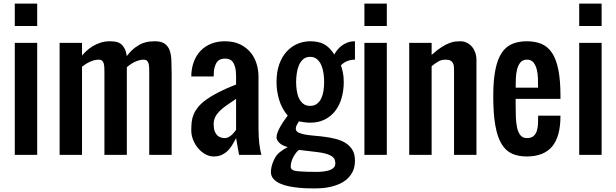

<svg xmlns="http://www.w3.org/2000/svg" viewBox="-20 -864 3438 1071"><path d="M62.5 -625H187.5V0H62.5ZM62.5 -843.8H187.5V-718.8H62.5Z M562.5 -453.6Q562.5 -471.2 562 -485.4Q561.5 -499.5 558.6 -509.8Q555.7 -520 549.3 -525.6Q543 -531.2 531.2 -531.2Q516.6 -531.2 503.2 -527.3Q489.7 -523.4 477.8 -517.6Q465.8 -511.7 455.6 -504.9Q445.3 -498 437.5 -491.7V0H312.5V-625H437.5V-554.2Q447.8 -566.4 462.6 -580.3Q477.5 -594.2 497.1 -606.2Q516.6 -618.2 540.5 -626Q564.5 -633.8 593.3 -633.8Q611.3 -633.8 626.7 -630.9Q642.1 -627.9 654.1 -618.9Q666 -609.9 674.6 -593.8Q683.1 -577.6 687.5 -551.3Q710.9 -582 733.9 -598.9Q756.8 -615.7 777.3 -623.3Q797.9 -630.9 814.9 -632.3Q832 -633.8 843.8 -633.8Q878.9 -633.8 897.9 -620.8Q917 -607.9 925.8 -584.5Q934.6 -561 936 -527.8Q937.5 -494.6 937.5 -454.6V0H812.5V-456.1Q812.5 -472.7 812 -486.3Q811.5 -500 808.6 -510Q805.7 -520 799.3 -525.6Q793 -531.2 781.2 -531.2Q767.1 -531.2 753.7 -527.1Q740.2 -522.9 728 -516.8Q715.8 -510.7 705.6 -503.2Q695.3 -495.6 687.5 -489.3V0H562.5Z M1171.9 8.8Q1148.4 8.8 1126 -3.4Q1103.5 -15.6 1085.9 -36.1Q1068.4 -56.6 1057.6 -83Q1046.9 -109.4 1046.9 -138.2Q1046.9 -162.1 1049.3 -184.1Q1051.8 -206.1 1060.5 -226.8Q1069.3 -247.6 1085.7 -267.6Q1102.1 -287.6 1129.9 -307.9Q1157.7 -328.1 1198.5 -349.1Q1239.3 -370.1 1296.9 -392.6V-437.5Q1296.9 -469.7 1291.5 -489.5Q1286.1 -509.3 1277.3 -519.8Q1268.6 -530.3 1257.3 -533.7Q1246.1 -537.1 1234.4 -537.1Q1222.7 -537.1 1211.4 -533.4Q1200.2 -529.8 1191.4 -519Q1182.6 -508.3 1177.2 -488.8Q1171.9 -469.2 1171.9 -437.5H1046.9Q1047.4 -481.9 1060.8 -518.3Q1074.2 -554.7 1098.6 -580.3Q1123 -606 1157.5 -619.9Q1191.9 -633.8 1234.4 -633.8Q1284.7 -633.8 1320.1 -616.2Q1355.5 -598.6 1378.2 -570.8Q1400.9 -543 1411.4 -507.8Q1421.9 -472.7 1421.9 -437.5V-156.2Q1421.9 -99.1 1426.5 -61.8Q1431.2 -24.4 1438 0H1313.5L1296.9 -93.8Q1285.2 -70.3 1272.9 -51.3Q1260.7 -32.2 1246.1 -19Q1231.4 -5.9 1213.4 1.5Q1195.3 8.8 1171.9 8.8ZM1171.9 -171.4Q1171.9 -147.9 1177.2 -133.1Q1182.6 -118.2 1191.4 -109.4Q1200.2 -100.6 1211.4 -97.2Q1222.7 -93.8 1234.4 -93.8Q1243.7 -93.8 1252.7 -98.1Q1261.7 -102.5 1269.8 -109.1Q1277.8 -115.7 1284.7 -124Q1291.5 -132.3 1296.9 -139.6V-312.5Q1265.1 -291.5 1241.7 -274.9Q1218.3 -258.3 1202.9 -242.2Q1187.5 -226.1 1179.7 -209.2Q1171.9 -192.4 1171.9 -171.4Z M1960 -531.2Q1945.3 -531.2 1933.1 -528.3Q1920.9 -525.4 1911.1 -520.8Q1901.4 -516.1 1894 -510.5Q1886.7 -504.9 1881.8 -500Q1886.7 -485.8 1892.1 -462.2Q1897.5 -438.5 1897.5 -406.2Q1897.5 -359.4 1885.7 -318.1Q1874 -276.9 1850.6 -246.1Q1827.1 -215.3 1792 -197.5Q1756.8 -179.7 1710 -179.7Q1706.1 -179.7 1700.7 -179.9Q1695.3 -180.2 1689.7 -180.7Q1684.1 -181.2 1679 -181.9Q1673.8 -182.6 1670.4 -183.1L1647 -187Q1641.6 -177.2 1635.7 -167.2Q1629.9 -157.2 1629.9 -147Q1629.9 -132.3 1644 -125Q1658.2 -117.7 1681.4 -113.5Q1704.6 -109.4 1734.4 -106.9Q1764.2 -104.5 1794.9 -100.3Q1825.7 -96.2 1855.5 -88.4Q1885.3 -80.6 1908.4 -65.9Q1931.6 -51.3 1945.8 -27.8Q1960 -4.4 1960 31.2Q1960 66.4 1948 91.6Q1936 116.7 1916.7 134Q1897.5 151.4 1873.3 161.9Q1849.1 172.4 1824.7 178Q1800.3 183.6 1778.3 185.3Q1756.3 187 1741.2 187Q1724.1 187 1698.7 186.5Q1673.3 186 1645.8 183.3Q1618.2 180.7 1590.6 175Q1563 169.4 1540.8 159.2Q1518.6 148.9 1504.9 133.3Q1491.2 117.7 1491.2 95.2Q1491.2 83.5 1494.4 66.9Q1497.6 50.3 1509.3 25.4Q1521 0.5 1541.3 -15.6Q1561.5 -31.7 1585 -43.5Q1554.2 -51.8 1538.3 -67.1Q1522.5 -82.5 1522.5 -98.1Q1522.5 -111.3 1529.3 -128.2Q1536.1 -145 1545.9 -161.9Q1555.7 -178.7 1566.4 -193.8Q1577.1 -209 1585 -218.8Q1551.8 -258.3 1537.1 -307.1Q1522.5 -356 1522.5 -406.2Q1522.5 -464.8 1538.6 -507.8Q1554.7 -550.8 1581.1 -578.6Q1607.4 -606.4 1641.1 -620.1Q1674.8 -633.8 1710 -633.8Q1733.4 -633.8 1752.4 -629.9Q1771.5 -626 1787.6 -617.4Q1803.7 -608.9 1817.6 -594.7Q1831.5 -580.6 1844.7 -560.1Q1851.1 -571.8 1861.1 -584.7Q1871.1 -597.7 1885.3 -608.6Q1899.4 -619.6 1918 -626.7Q1936.5 -633.8 1960 -633.8ZM1848.6 32.2Q1842.3 -4.4 1750.5 -15.6L1647.5 -27.8Q1640.1 -22.5 1632.1 -12.5Q1624 -2.4 1617.2 10Q1610.4 22.5 1606 36.9Q1601.6 51.3 1601.6 65.9Q1601.6 77.6 1612.5 84Q1623.5 90.3 1648.4 91.8Q1673.8 93.8 1695.8 94.2Q1717.8 94.7 1741.2 94.7Q1749 94.7 1760.3 94.5Q1771.5 94.2 1783.7 92.8Q1795.9 91.3 1807.9 88.4Q1819.8 85.4 1829.3 80.3Q1838.9 75.2 1844.7 67.4Q1850.6 59.6 1850.6 48.3Q1850.6 40 1848.6 32.2ZM1631.8 -406.2Q1631.8 -382.8 1635.3 -359.1Q1638.7 -335.4 1647.5 -316.4Q1656.2 -297.4 1671.4 -285.4Q1686.5 -273.4 1710 -273.4Q1733.4 -273.4 1748.5 -285.4Q1763.7 -297.4 1772.5 -316.4Q1781.2 -335.4 1784.7 -359.1Q1788.1 -382.8 1788.1 -406.2Q1788.1 -429.7 1784.7 -454.6Q1781.2 -479.5 1772.5 -500Q1763.7 -520.5 1748.5 -533.7Q1733.4 -546.9 1710 -546.9Q1686.5 -546.9 1671.4 -533.7Q1656.2 -520.5 1647.5 -500Q1638.7 -479.5 1635.3 -454.6Q1631.8 -429.7 1631.8 -406.2Z M2012.7 -625H2137.7V0H2012.7ZM2012.7 -843.8H2137.7V-718.8H2012.7Z M2262.7 -625H2387.7V-557.6Q2418.9 -585.9 2443.8 -601.6Q2468.8 -617.2 2488 -624.3Q2507.3 -631.3 2522 -632.6Q2536.6 -633.8 2547.9 -633.8Q2568.4 -633.8 2585 -625.2Q2601.6 -616.7 2613.3 -602.5Q2625 -588.4 2631.3 -570.1Q2637.7 -551.8 2637.7 -532.7V0H2512.7V-468.8Q2512.7 -480.5 2512 -491.7Q2511.2 -502.9 2506.8 -511.7Q2502.4 -520.5 2492.9 -525.9Q2483.4 -531.2 2465.8 -531.2Q2441.9 -531.2 2423.6 -520.3Q2405.3 -509.3 2387.7 -494.6V0H2262.7Z M2918.5 8.8Q2871.6 8.8 2836.7 -6.6Q2801.8 -22 2778.3 -60.1Q2754.9 -98.1 2743.2 -163.1Q2731.4 -228 2731.4 -327.1Q2731.4 -415.5 2743.2 -474.4Q2754.9 -533.2 2778.3 -568.6Q2801.8 -604 2836.9 -618.9Q2872.1 -633.8 2918.9 -633.8Q2965.8 -633.8 3001 -618.9Q3036.1 -604 3059.6 -568.6Q3083 -533.2 3094.7 -474.4Q3106.4 -415.5 3106.4 -327.1V-312.5H2856.4V-281.2Q2856.4 -246.1 2857.4 -212.4Q2858.4 -178.7 2864.3 -152.3Q2870.1 -126 2882.8 -109.9Q2895.5 -93.8 2918.9 -93.8Q2942.9 -93.8 2955.6 -104.5Q2968.3 -115.2 2974.1 -132.8Q2980 -150.4 2981 -172.9Q2981.9 -195.3 2981.9 -218.8H3106.4Q3106.4 -101.6 3059.6 -46.4Q3012.7 8.8 2918.5 8.8ZM2918.9 -531.2Q2895.5 -531.2 2882.8 -515.6Q2870.1 -500 2864.3 -476.6Q2858.4 -453.1 2857.4 -425.8Q2856.4 -398.4 2856.4 -375H2981.4Q2981.4 -398.4 2980.7 -425.8Q2980 -453.1 2974.1 -476.6Q2968.3 -500 2955.6 -515.6Q2942.9 -531.2 2918.9 -531.2Z M3210.9 -625H3335.9V0H3210.9ZM3210.9 -843.8H3335.9V-718.8H3210.9Z"/></svg>

Font: tigers
Style: Regular
Weight: 400
Designer: vernon adams
Foundry: vernon adams
Version: Version 1.2